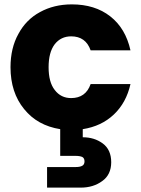

<svg xmlns="http://www.w3.org/2000/svg" viewBox="-20 -586 645 877"><path d="M305 -138C305 -138 305 -138 305 -138C274 -138 249 -150 230 -175C211 -199 202 -234 202 -279C202 -279 202 -279 202 -279C202 -324 211 -359 230 -384C249 -408 274 -420 305 -420C305 -420 305 -420 305 -420C349 -420 379 -399 394 -356C394 -356 576 -356 576 -356C576 -356 576 -356 576 -356C561 -423 531 -474 484 -511C437 -548 378 -566 308 -566C308 -566 308 -566 308 -566C253 -566 205 -554 163 -531C120 -508 87 -474 64 -431C40 -388 28 -337 28 -279C28 -279 28 -279 28 -279C28 -202 49 -138 90 -88C131 -37 186 -7 255 4C255 4 255 126 255 126C255 126 326 126 326 126C326 126 326 126 326 126C339 126 349 128 356 131C363 135 366 142 366 151C366 151 366 151 366 151C366 160 363 167 356 171C349 175 339 177 326 177C326 177 195 177 195 177C195 177 195 271 195 271C195 271 349 271 349 271C349 271 349 271 349 271C387 271 420 261 447 241C474 222 488 193 488 155C488 155 488 155 488 155C488 117 475 88 449 69C423 50 393 41 358 41C358 41 358 4 358 4C358 4 358 4 358 4C415 -5 462 -27 500 -63C538 -99 563 -145 576 -202C576 -202 394 -202 394 -202C394 -202 394 -202 394 -202C379 -159 349 -138 305 -138Z"/></svg>

Font: Girnar Poppins
Style: Bold
Weight: 500
Designer: Ninad Kale (Devanagari), Jonny Pinhorn (Latin)
Foundry: Indian Type Foundry
Version: ""